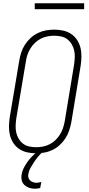

<svg xmlns="http://www.w3.org/2000/svg" viewBox="-20 -923 540 1166"><path d="M199 8Q171 8 144.5 2Q118 -4 96.5 -18.5Q75 -33 61 -54.5Q47 -76 40.5 -101.5Q34 -127 34.5 -155Q35 -183 39 -210L97 -555Q101 -580 109 -604.5Q117 -629 131.5 -651.5Q146 -674 166 -692.5Q186 -711 210 -722.5Q234 -734 259.5 -738.5Q285 -743 310 -743Q338 -743 364.5 -737Q391 -731 412.5 -716.5Q434 -702 448 -680.5Q462 -659 468.5 -633.5Q475 -608 474.5 -580Q474 -552 470 -525L413 -180Q408 -155 400 -130.5Q392 -106 377.5 -83.5Q363 -61 343 -42.5Q323 -24 299 -12.5Q275 -1 249.5 3.5Q224 8 199 8ZM201 -29Q221 -29 241.5 -33Q262 -37 281.5 -47Q301 -57 317 -72.5Q333 -88 344.5 -106.5Q356 -125 362.5 -145Q369 -165 373 -186L430 -531Q433 -552 434 -574Q435 -596 430.5 -616.5Q426 -637 415.5 -654.5Q405 -672 389 -684.5Q373 -697 352 -701.5Q331 -706 309 -706Q289 -706 268 -702Q247 -698 227.5 -688Q208 -678 192 -662.5Q176 -647 164.5 -628.5Q153 -610 146.5 -590Q140 -570 137 -549L79 -204Q76 -183 75 -161Q74 -139 78.5 -118.5Q83 -98 93.5 -80.5Q104 -63 120 -50.5Q136 -38 157.5 -33.5Q179 -29 201 -29ZM191 223Q173 223 157 217.5Q141 212 128.5 200.5Q116 189 112 172.5Q108 156 111 138Q114 117 124 97.5Q134 78 146.5 60.5Q159 43 174.5 27Q190 11 207 -2L215 -8H240L239 0Q223 14 210 30Q197 46 186 62.5Q175 79 165 97Q155 115 152 134Q150 145 152.5 155.5Q155 166 163 173Q171 180 181 183.5Q191 187 203 187Q209 187 216 185.5Q223 184 231 182L224 219Q216 221 207.5 222Q199 223 191 223ZM491 -867H191V-903H491Z"/></svg>

Font: Iosevka SS18 Extralight
Style: Italic
Weight: 200
Italic angle: -9°
Monospace: yes
Designer: Belleve Invis
Foundry: Belleve Invis
Version: Version 25.1.1; ttfautohint (v1.8.4)